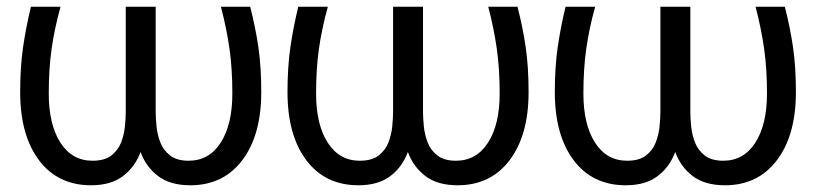

<svg xmlns="http://www.w3.org/2000/svg" viewBox="-20 -540 2425 571"><path d="M251 11Q152 11 96 -63.5Q40 -138 40 -266Q40 -340 48.5 -399Q57 -458 72 -520H160Q142 -455 133.5 -395Q125 -335 125 -262Q125 -170 159.5 -116Q194 -62 255 -62Q291 -62 311 -77.5Q331 -93 340 -116Q349 -139 351.5 -164Q354 -189 354 -208V-520H443V-208Q443 -189 445.5 -164Q448 -139 457 -116Q466 -93 486 -77.5Q506 -62 541 -62Q602 -62 636.5 -116Q671 -170 671 -262Q671 -335 662.5 -395Q654 -455 637 -520H724Q740 -458 748.5 -399Q757 -340 757 -266Q757 -138 700.5 -63.5Q644 11 546 11Q486 11 450 -16.5Q414 -44 398 -88Q382 -44 346 -16.5Q310 11 251 11Z M1046 11Q947 11 891 -63.5Q835 -138 835 -266Q835 -340 843.5 -399Q852 -458 867 -520H955Q937 -455 928.5 -395Q920 -335 920 -262Q920 -170 954.5 -116Q989 -62 1050 -62Q1086 -62 1106 -77.5Q1126 -93 1135 -116Q1144 -139 1146.5 -164Q1149 -189 1149 -208V-520H1238V-208Q1238 -189 1240.5 -164Q1243 -139 1252 -116Q1261 -93 1281 -77.5Q1301 -62 1336 -62Q1397 -62 1431.5 -116Q1466 -170 1466 -262Q1466 -335 1457.5 -395Q1449 -455 1432 -520H1519Q1535 -458 1543.5 -399Q1552 -340 1552 -266Q1552 -138 1495.5 -63.5Q1439 11 1341 11Q1281 11 1245 -16.5Q1209 -44 1193 -88Q1177 -44 1141 -16.5Q1105 11 1046 11Z M1841 11Q1742 11 1686 -63.5Q1630 -138 1630 -266Q1630 -340 1638.5 -399Q1647 -458 1662 -520H1750Q1732 -455 1723.5 -395Q1715 -335 1715 -262Q1715 -170 1749.5 -116Q1784 -62 1845 -62Q1881 -62 1901 -77.5Q1921 -93 1930 -116Q1939 -139 1941.5 -164Q1944 -189 1944 -208V-520H2033V-208Q2033 -189 2035.5 -164Q2038 -139 2047 -116Q2056 -93 2076 -77.5Q2096 -62 2131 -62Q2192 -62 2226.5 -116Q2261 -170 2261 -262Q2261 -335 2252.5 -395Q2244 -455 2227 -520H2314Q2330 -458 2338.5 -399Q2347 -340 2347 -266Q2347 -138 2290.5 -63.5Q2234 11 2136 11Q2076 11 2040 -16.5Q2004 -44 1988 -88Q1972 -44 1936 -16.5Q1900 11 1841 11Z"/></svg>

Font: Murecho
Style: Regular
Weight: 400
Designer: Neil Summerour
Foundry: Positype
Version: Version 1.010; ttfautohint (v1.8.3)